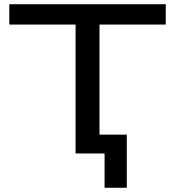

<svg xmlns="http://www.w3.org/2000/svg" viewBox="-20 -725 827 907"><path d="M474 162V0H337V-609H24V-705H763V-609H450V-89H579V162Z"/></svg>

Font: Nunito Sans 7pt Expanded Medium
Style: Regular
Weight: 500
Width: 7
Designer: Vernon Adams
Foundry: Vernon Adams
Version: Version 3.101;gftools[0.9.27]